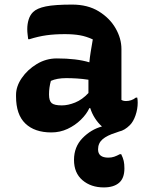

<svg xmlns="http://www.w3.org/2000/svg" viewBox="-20 -568 640 838"><path d="M510 -354V-132Q518 -127 530 -127Q541 -127 552 -130.5Q563 -134 573 -142H579Q580 -136 580.5 -132Q581 -128 581 -120Q581 -92 571.5 -64.5Q562 -37 547 -22Q524 1 500 6Q494 8 486 11Q447 23 427.5 40Q408 57 408 84Q408 120 453 120Q467 120 478.5 116Q490 112 503 105H509Q517 121 520 134.5Q523 148 523 167Q523 210 499.5 230Q476 250 433 250Q377 250 340 218.5Q303 187 303 130Q303 73 340 35Q377 -3 425 -16Q408 -31 394.5 -52Q381 -73 374 -96H370Q358 -70 333 -45.5Q308 -21 275 -5.5Q242 10 204 10Q131 10 90.5 -29Q50 -68 50 -147V-154Q50 -191 75 -227.5Q100 -264 140.5 -288.5Q181 -313 228 -313Q314 -313 370 -296Q372 -318 376 -342.5Q380 -367 385 -396Q357 -409 329 -414Q301 -419 263 -419Q218 -419 182.5 -414Q147 -409 109 -397H103Q102 -406 100.5 -417.5Q99 -429 99 -441Q99 -463 105 -482.5Q111 -502 124 -515Q141 -532 180 -540Q219 -548 295 -548Q363 -548 411 -518.5Q459 -489 484.5 -444.5Q510 -400 510 -354ZM194 -155Q194 -128 205.5 -118Q217 -108 250 -108Q277 -108 308 -120.5Q339 -133 366 -162V-220Q340 -224 315.5 -225.5Q291 -227 269 -227Q229 -227 202 -215Q198 -200 196 -186Q194 -172 194 -157Z"/></svg>

Font: Recursive Sn Csl St
Style: Bold
Weight: 700
Version: Version 1.079;hotconv 1.0.112;makeotfexe 2.5.65598; ttfautoh